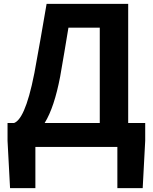

<svg xmlns="http://www.w3.org/2000/svg" viewBox="-20 -760 790 993"><path d="M496 -617V-124H211C245 -179 271 -259 291 -363C309 -463 317 -517 334 -617ZM643 -124V-740H221C196 -595 183 -518 158 -383C122 -199 85 -136 53 -124H19V-32L32 213H163V0H587V213H718L731 -32V-124Z"/></svg>

Font: Genne Gothic Bold
Style: Regular
Weight: 700
Designer: Ryoko NISHIZUKA (kana & ideographs); Paul D. Hunt (Latin, Greek & Cyrillic); Wenlong ZHANG (bopomofo); Sandoll Communica
Foundry: Adobe Systems Incorporated
Version: Version 1.004;PS 1.004;hotconv 16.6.51;makeotf.lib2.5.65220